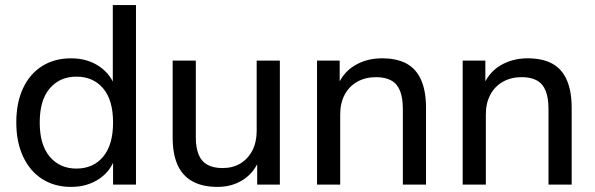

<svg xmlns="http://www.w3.org/2000/svg" viewBox="-20 -725 2336 754"><path d="M259 9Q195 9 146.5 -21.5Q98 -52 71 -109.5Q44 -167 44 -244Q44 -322 70.5 -378.5Q97 -435 145.5 -465.5Q194 -496 259 -496Q324 -496 371 -463.5Q418 -431 434 -377H423V-705H514V0H424V-113H434Q419 -57 371.5 -24Q324 9 259 9ZM280 -63Q346 -63 385 -109.5Q424 -156 424 -244Q424 -332 385 -378Q346 -424 280 -424Q215 -424 175.5 -378Q136 -332 136 -244Q136 -156 175.5 -109.5Q215 -63 280 -63Z M834 9Q775 9 735.5 -13Q696 -35 677 -78Q658 -121 658 -186V-487H749V-186Q749 -145 760 -118Q771 -91 794.5 -78Q818 -65 854 -65Q894 -65 924 -83Q954 -101 971 -134Q988 -167 988 -211V-487H1079V0H990V-110H1003Q983 -52 938.5 -21.5Q894 9 834 9Z M1225 0V-487H1314V-381H1303Q1324 -438 1371.5 -467Q1419 -496 1480 -496Q1539 -496 1577 -475Q1615 -454 1634 -410.5Q1653 -367 1653 -302V0H1562V-297Q1562 -340 1551 -368Q1540 -396 1516.5 -409Q1493 -422 1457 -422Q1415 -422 1383 -404Q1351 -386 1333.5 -353Q1316 -320 1316 -276V0Z M1797 0V-487H1886V-381H1875Q1896 -438 1943.5 -467Q1991 -496 2052 -496Q2111 -496 2149 -475Q2187 -454 2206 -410.5Q2225 -367 2225 -302V0H2134V-297Q2134 -340 2123 -368Q2112 -396 2088.5 -409Q2065 -422 2029 -422Q1987 -422 1955 -404Q1923 -386 1905.5 -353Q1888 -320 1888 -276V0Z"/></svg>

Font: Nunito Sans 12pt ExtraLight Medium
Style: Regular
Weight: 500
Version: Version 3.101;gftools[0.9.27]